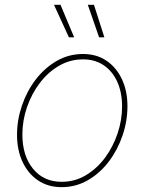

<svg xmlns="http://www.w3.org/2000/svg" viewBox="-20 -773 605 804"><path d="M237.8 10.7Q181.6 10.7 139.6 -17.3Q97.7 -45.4 74.5 -95Q51.3 -144.5 51.3 -208.5Q51.3 -270.5 71.8 -330.8Q92.3 -391.1 129.4 -439.7Q166.5 -488.3 217 -517.6Q267.6 -546.9 327.6 -546.9Q384.3 -546.9 425.8 -518.8Q467.3 -490.7 490.5 -441.4Q513.7 -392.1 513.7 -328.1Q513.7 -266.1 493.2 -205.8Q472.7 -145.5 435.8 -96.7Q398.9 -47.9 348.4 -18.6Q297.9 10.7 237.8 10.7ZM238.3 -11.7Q293.5 -11.7 339.6 -39.3Q385.7 -66.9 419.7 -112.5Q453.6 -158.2 472.4 -214.4Q491.2 -270.5 491.2 -327.1Q491.2 -385.7 471.2 -430.2Q451.2 -474.6 414.6 -499.5Q377.9 -524.4 327.6 -524.4Q273.9 -524.4 228 -498Q182.1 -471.7 147.5 -426.5Q112.8 -381.3 93.3 -325Q73.7 -268.6 73.7 -209.5Q73.7 -121.1 118.2 -66.4Q162.6 -11.7 238.3 -11.7ZM395 -616.7 347.7 -752.9H373.5L417 -616.7ZM268.6 -616.7 206.1 -752.9H233.4L290.5 -616.7Z"/></svg>

Font: Inter 18pt Thin
Style: Italic
Weight: 250
Italic angle: -9.3988°
Version: Version 4.001;git-66647c0bb